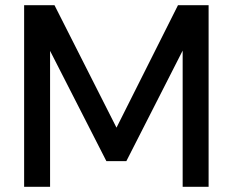

<svg xmlns="http://www.w3.org/2000/svg" viewBox="-20 -720 897 740"><path d="M73 0V-700H190L429 -228L666 -700H784V0H684V-525L467 -99H390L173 -524V0Z"/></svg>

Font: DM Sans 17pt Medium
Style: Regular
Weight: 500
Version: Version 4.004;gftools[0.9.30]